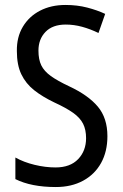

<svg xmlns="http://www.w3.org/2000/svg" viewBox="-20 -744 494 774"><path d="M413 -195Q413 -133 387.5 -87Q362 -41 315 -15.5Q268 10 205 10Q106 10 42 -22V-109Q76 -90 119.5 -79.5Q163 -69 204 -69Q263 -69 295 -102.5Q327 -136 327 -187Q327 -221 315 -245Q303 -269 275 -289Q247 -309 199 -331Q151 -354 117.5 -380.5Q84 -407 66 -444.5Q48 -482 48 -538Q47 -594 72 -636Q97 -678 141.5 -701Q186 -724 244 -724Q291 -724 331.5 -713.5Q372 -703 404 -688L377 -611Q344 -627 311 -636Q278 -645 245 -645Q192 -645 163.5 -615.5Q135 -586 135 -540Q135 -504 146.5 -480.5Q158 -457 185 -437.5Q212 -418 259 -396Q336 -360 374.5 -314Q413 -268 413 -195Z"/></svg>

Font: Noto Sans Lao Condensed
Style: Regular
Weight: 400
Width: 3
Designer: Monotype Design Team
Foundry: Monotype Imaging Inc.
Version: Version 2.003; ttfautohint (v1.8.4.7-5d5b)